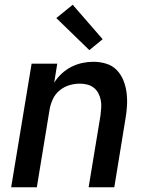

<svg xmlns="http://www.w3.org/2000/svg" viewBox="-20 -788 640 808"><path d="M27 0 113 -520H221L208 -440Q221 -461 240 -478.5Q259 -496 281 -507Q303 -518 326.5 -523Q350 -528 373 -528Q401 -528 427 -520Q453 -512 471 -493.5Q489 -475 499 -450.5Q509 -426 512.5 -399Q516 -372 514.5 -344Q513 -316 508 -288L461 0H353L403 -303Q405 -319 406 -335.5Q407 -352 404 -367Q401 -382 394 -395.5Q387 -409 375 -418.5Q363 -428 347.5 -432Q332 -436 316 -436Q294 -436 272 -429.5Q250 -423 231.5 -408Q213 -393 203 -372Q193 -351 189 -329L135 0ZM356 -577 217 -712 286 -768 412 -623Z"/></svg>

Font: Iosevka SS04 Semibold Extended
Style: Italic
Weight: 600
Width: 7
Italic angle: -9°
Monospace: yes
Designer: Belleve Invis
Foundry: Belleve Invis
Version: Version 19.0.0; ttfautohint (v1.8.4)